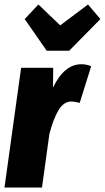

<svg xmlns="http://www.w3.org/2000/svg" viewBox="-23 -835 467 855"><path d="M383 -540 332 -377Q308 -383 295 -383Q261 -383 238 -345Q215 -307 197 -239L164 0H-3L71 -533H214L213 -445Q263 -549 340 -549Q362 -549 383 -540ZM369 -815 424 -750 285 -609H185L87 -750L148 -815L245 -722Z"/></svg>

Font: Fira Sans Extra Condensed ExtraBold
Style: Italic
Weight: 800
Width: 3
Italic angle: -8°
Designer: Carrois Corporate & Edenspiekermann AG
Foundry: Carrois Corporate GbR & Edenspiekermann AG
Version: Version 4.203